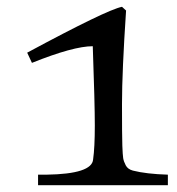

<svg xmlns="http://www.w3.org/2000/svg" viewBox="-20 -545 520 565"><path d="M60 -390Q294 -516 339 -525L351 -514Q339 -334 339 -239Q339 -144 340 -116.5Q341 -89 342.5 -79.5Q344 -70 350 -58.5Q356 -47 371 -43Q410 -33 474 -31V0H92V-31H117Q251 -33 254 -76Q259 -111 259 -175.5Q259 -240 253 -409Q196 -409 74 -360Z"/></svg>

Font: Prociono
Style: Regular
Weight: 400
Designer: Barry Schwartz
Foundry: The Crud Factory
Version: Version 2.301